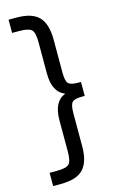

<svg xmlns="http://www.w3.org/2000/svg" viewBox="-133 -770 581 981"><g transform="rotate(-15 157.5 -280.0)"><path d="M20 160V90H57Q107 90 122.5 75.5Q138 61 138 9V-156Q138 -256 202 -280Q138 -304 138 -404V-569Q138 -621 122.5 -635.5Q107 -650 57 -650H20V-720H61Q145 -720 180.5 -682Q216 -644 216 -563V-388Q216 -343 228.5 -330Q241 -317 280 -317H295V-243H280Q241 -243 228.5 -230Q216 -217 216 -172V3Q216 84 180.5 122Q145 160 61 160Z"/></g></svg>

Font: TASA Orbiter Display
Style: Regular
Weight: 400
Designer: Weizhong Zhang
Version: Version 1.000;Glyphs 3.1.2 (3151)